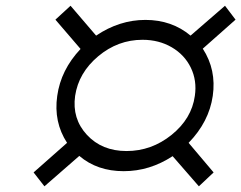

<svg xmlns="http://www.w3.org/2000/svg" viewBox="-20 -655 848 675"><path d="M98.1 -48.8 215.8 -152.8Q168 -226.1 181.2 -317.9Q193.8 -409.2 263.2 -482.9L174.8 -585.9L228 -634.8L317.9 -529.8Q399.9 -585 491.2 -585Q584 -585 649.9 -529.8L771 -634.8L808.1 -585.9L692.9 -483.9Q741.2 -409.7 728 -317.9Q714.8 -226.6 643.1 -152.8L731 -48.8L679.2 0L586.9 -106Q506.3 -53.2 415 -53.2Q321.8 -53.2 258.8 -106.9L136.2 0ZM244.1 -317.9Q232.9 -237.8 285.6 -180.9Q338.4 -124 424.8 -124Q512.7 -124 583.3 -180.9Q653.8 -237.8 665 -317.9Q672.9 -371.6 650.9 -417Q628.9 -462.4 583.7 -488.8Q538.6 -515.1 481 -515.1Q394.5 -515.1 325.4 -457.3Q256.3 -399.4 244.1 -317.9Z"/></svg>

Font: Trueno Light
Style: Italic
Weight: 300
Designer: Julieta Ulanovsky
Foundry: Julieta Ulanovsky
Version: Version 3.001b | FøM Fix